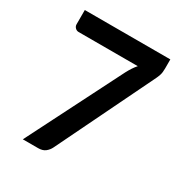

<svg xmlns="http://www.w3.org/2000/svg" viewBox="-169 -847 918 971"><g transform="rotate(30 290.0 -361.5)"><path d="M546 -723V-669.5Q546 -645.5 541 -630.8Q536 -616 531 -606L257 -42Q248.5 -24.5 233 -12.2Q217.5 0 191.5 0H102L381.5 -552.5Q390.5 -569.5 399.8 -583.8Q409 -598 420.5 -611H75Q63.5 -611 55 -619.5Q46.5 -628 46.5 -639.5V-723Z"/></g></svg>

Font: Lato
Style: Bold
Weight: 700
Designer: Lukasz Dziedzic
Foundry: tyPoland Lukasz Dziedzic
Version: Version 2.007; 2014-02-27